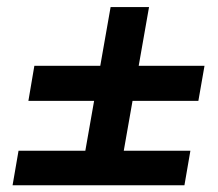

<svg xmlns="http://www.w3.org/2000/svg" viewBox="-20 -618 626 551"><path d="M213.4 -120.1 297.4 -597.7H407.7L323.7 -120.1ZM61.5 -328.6 78.6 -429.2H566.9L549.3 -328.6ZM16.1 -86.4 33.2 -185.5H526.4L509.3 -86.4Z"/></svg>

Font: Cascadia Mono Medium
Style: Italic
Weight: 500
Italic angle: -10°
Monospace: yes
Designer: Aaron Bell
Foundry: Saja Typeworks
Version: Version 2407.024